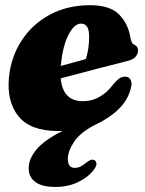

<svg xmlns="http://www.w3.org/2000/svg" viewBox="-20 -492 560 740"><path d="M341.5 162.5Q320.5 190.5 281.5 209.5Q242.5 228.5 193.5 228.5Q142 228.5 116.2 209.5Q90.5 190.5 90.5 156.5Q90.5 121 119.8 85Q149 49 221 12.5Q214 13 203.5 13Q98 13 51.8 -43.2Q5.5 -99.5 14.5 -194Q22.5 -273 63.5 -336Q104.5 -399 172.2 -435.5Q240 -472 328 -472Q403 -472 438.5 -436.5Q474 -401 482.5 -347.5Q484 -338 487.5 -330.2Q491 -322.5 497.5 -319.5Q512 -313.5 512 -298Q512 -285 503 -273.8Q494 -262.5 469.5 -256.5Q421.5 -244.5 353.5 -226.8Q285.5 -209 214 -190Q222 -102 299 -102Q335 -102 365 -119.5Q395 -137 418 -169Q431.5 -184.5 441 -190.5Q450.5 -196.5 463 -196.5Q476.5 -196 482 -186.5Q487.5 -177 487 -165.5Q479 -116 444.5 -78.8Q410 -41.5 347 -11Q291 17 266.2 53.5Q241.5 90 241.5 120.5Q241.5 155 268 155Q280 155 291 149.5Q302 144 313.5 134Q322 127.5 328.8 124.8Q335.5 122 342.5 124.5Q349.5 127 351.5 136.8Q353.5 146.5 341.5 162.5ZM214.5 -241.5Q214.5 -239.5 214 -238Q238.5 -244.5 262.8 -251Q287 -257.5 311 -264.5Q318 -287.5 320.8 -308.2Q323.5 -329 323.5 -351.5Q324 -401 292 -401Q266.5 -401 244.2 -358.5Q222 -316 214.5 -241.5Z"/></svg>

Font: Fraunces 72pt Soft Black
Style: Italic
Weight: 900
Italic angle: -16°
Version: Version 1.000;[b76b70a41]